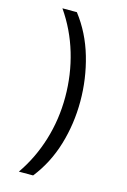

<svg xmlns="http://www.w3.org/2000/svg" viewBox="-137 -855 694 1053"><g transform="rotate(15 209.5 -328.5)"><path d="M82 135Q150 37 186 -80.5Q222 -198 222 -325Q222 -453 186.5 -572Q151 -691 81 -792H163Q237 -696 272.5 -574Q308 -452 308 -324Q308 -196 272.5 -77.5Q237 41 163 135Z"/></g></svg>

Font: telugu15
Style: Book
Weight: 400
Designer: Jelle Bosma - Monotype Design Team
Foundry: Monotype Imaging Inc.
Version: Version 2.003